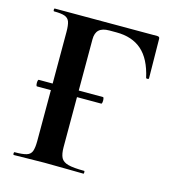

<svg xmlns="http://www.w3.org/2000/svg" viewBox="-96 -707 719 789"><g transform="rotate(15 263.0 -312.5)"><path d="M53 -297Q50 -297 49 -304Q48 -311 49 -318Q50 -325 53 -325H326Q329 -325 330 -318Q331 -311 330 -304Q329 -297 326 -297ZM34 0Q31 0 31 -6Q31 -12 34 -12Q67.5 -12 84.2 -17Q101 -22 106.5 -37Q112 -52 112 -81V-544Q112 -573 106.9 -587.5Q101.8 -602 86.9 -607.5Q72 -613 41 -613Q38 -613 38 -619Q38 -625 41 -625H476.6Q487 -625 487 -616L489 -448Q489 -445 483.5 -444.5Q478 -444 477 -447Q460 -524 418.9 -560Q377.9 -596 311 -596H281Q251 -596 237 -583Q223 -570 223 -543V-85Q223 -55 231 -39.5Q239 -24 261.8 -18Q284.5 -12 330 -12Q332 -12 332 -6Q332 0 330 0Q296.2 0 256.6 -1Q217 -2 164 -2Q127.8 -2 93.9 -1Q60 0 34 0Z"/></g></svg>

Font: Cormorant Garamond Light
Style: Regular
Weight: 300
Designer: Christian Thalmann (Catharsis Fonts)
Foundry: Catharsis Fonts
Version: Version 4.001